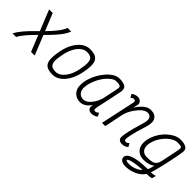

<svg xmlns="http://www.w3.org/2000/svg" viewBox="115 -1598 2770 2770"><g transform="rotate(45 1500.0 -213.0)"><path d="M82 0H8Q43 -64 96.5 -126Q150 -188 212 -249Q274 -310 334 -371Q394 -432 442.5 -493.5Q491 -555 517 -618H590Q565 -554 517.5 -492.5Q470 -431 410 -369.5Q350 -308 288 -247Q226 -186 171.5 -124.5Q117 -63 82 0ZM462 0H388L138 -618H212Z M836 14Q750 14 707.5 -17Q665 -48 659.5 -120Q654 -192 679 -313Q699 -407 741 -479Q783 -551 840.5 -591.5Q898 -632 964 -632Q1050 -632 1093 -601Q1136 -570 1142 -498.5Q1148 -427 1121 -305Q1101 -212 1058.5 -139.5Q1016 -67 959.5 -26.5Q903 14 836 14ZM840 -47Q889 -47 932.5 -80.5Q976 -114 1009.5 -174.5Q1043 -235 1059 -313Q1080 -412 1077.5 -468.5Q1075 -525 1047 -548Q1019 -571 960 -571Q912 -571 868.5 -537.5Q825 -504 791.5 -444Q758 -384 741 -305Q720 -206 722 -149.5Q724 -93 753 -70Q782 -47 840 -47Z M1700 -75 1729 -24Q1716 -7 1688 3.5Q1660 14 1631 14Q1597 14 1576.5 -3.5Q1556 -21 1556 -47Q1555 -61 1556.5 -74Q1558 -87 1561 -93Q1532 -44 1488.5 -15Q1445 14 1400 14Q1348 14 1309 -8.5Q1270 -31 1248.5 -71Q1227 -111 1227 -165Q1227 -228 1246.5 -294Q1266 -360 1300.5 -420Q1335 -480 1378 -528Q1421 -576 1469 -604Q1517 -632 1563 -632Q1632 -632 1672.5 -612Q1713 -592 1713 -539Q1714 -535 1712 -522.5Q1710 -510 1704.5 -484Q1699 -458 1689.5 -410.5Q1680 -363 1664 -287.5Q1648 -212 1624 -103Q1620 -77 1623 -62Q1626 -47 1652 -47Q1664 -47 1677 -54.5Q1690 -62 1700 -75ZM1403 -47Q1441 -47 1477 -73.5Q1513 -100 1544.5 -148Q1576 -196 1595 -258Q1619 -370 1634 -442.5Q1649 -515 1649 -531Q1649 -555 1628.5 -563Q1608 -571 1560 -571Q1526 -571 1488.5 -546Q1451 -521 1415.5 -479Q1380 -437 1352 -384Q1324 -331 1307.5 -275.5Q1291 -220 1290 -168Q1291 -114 1322 -80.5Q1353 -47 1403 -47Z M2321 -75 2351 -24Q2337 -7 2309.5 3.5Q2282 14 2253 14Q2218 14 2197.5 -3.5Q2177 -21 2176 -50Q2176 -78 2185.5 -130.5Q2195 -183 2213 -253Q2231 -323 2256 -402Q2285 -492 2266.5 -531.5Q2248 -571 2197 -571Q2171 -571 2141 -553.5Q2111 -536 2083 -505.5Q2055 -475 2030 -438.5Q2005 -402 1987 -363.5Q1969 -325 1962 -291L1901 0H1835L1948 -525Q1948 -530 1949 -535Q1950 -540 1950 -544Q1949 -557 1941 -564Q1933 -571 1918 -571Q1909 -571 1897 -565Q1885 -559 1871 -545L1841 -594Q1855 -612 1883 -622Q1911 -632 1940 -632Q1964 -632 1983.5 -620Q2003 -608 2012.5 -586.5Q2022 -565 2014 -535L1999 -474Q2043 -545 2096 -588.5Q2149 -632 2202 -632Q2292 -632 2325.5 -574Q2359 -516 2319 -396Q2296 -325 2278.5 -261.5Q2261 -198 2251.5 -149.5Q2242 -101 2242 -74Q2243 -62 2251.5 -54.5Q2260 -47 2274 -47Q2285 -47 2298 -54.5Q2311 -62 2321 -75Z M2515 206Q2464 206 2433 185Q2402 164 2403 130Q2403 91 2448 63Q2493 35 2576.5 20Q2660 5 2774 5Q2786 -15 2793.5 -45.5Q2801 -76 2807 -100Q2794 -84 2765 -71.5Q2736 -59 2701 -52.5Q2666 -46 2635 -46Q2556 -46 2508 -93Q2460 -140 2460 -218Q2460 -280 2480.5 -340Q2501 -400 2536.5 -452.5Q2572 -505 2617.5 -545.5Q2663 -586 2712 -609Q2761 -632 2809 -632Q2878 -632 2919 -612Q2960 -592 2959 -539Q2959 -530 2954 -498.5Q2949 -467 2940.5 -422.5Q2932 -378 2921 -326Q2910 -274 2898 -221.5Q2886 -169 2874.5 -123Q2863 -77 2853.5 -42.5Q2844 -8 2838 6Q2861 6 2880 3.5Q2899 1 2927 -8L2910 54Q2887 61 2860 63Q2833 65 2810 66Q2784 108 2738 139.5Q2692 171 2634.5 188.5Q2577 206 2515 206ZM2530 145Q2586 145 2641 123.5Q2696 102 2731 66Q2655 69 2595.5 78Q2536 87 2501.5 100Q2467 113 2467 127Q2467 134 2485 139.5Q2503 145 2530 145ZM2638 -107Q2698 -107 2737 -114.5Q2776 -122 2799 -146.5Q2822 -171 2833 -220Q2863 -363 2879 -439.5Q2895 -516 2895 -531Q2895 -551 2886.5 -559.5Q2878 -568 2859 -569.5Q2840 -571 2806 -571Q2770 -571 2731 -551Q2692 -531 2655 -496Q2618 -461 2588.5 -416.5Q2559 -372 2541.5 -322Q2524 -272 2524 -222Q2525 -169 2556.5 -138Q2588 -107 2638 -107Z"/></g></svg>

Font: Victor Mono Thin Light
Style: Italic
Weight: 300
Italic angle: -12°
Monospace: yes
Version: Version 1.561;gftools[0.9.30]